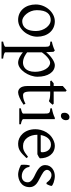

<svg xmlns="http://www.w3.org/2000/svg" viewBox="778 -1480 936 2532"><g transform="rotate(90 1246.0 -214.0)"><path d="M256 -39C197 -39 114 -125 114 -231C114 -364 167 -415 247 -415C314 -415 389 -328 389 -222C389 -63 309 -39 256 -39ZM261 -469C146 -469 39 -353 39 -217C39 -84 120 15 242 15C367 15 464 -115 464 -237C464 -371 383 -469 261 -469Z M805 -49C745 -49 692 -87 670 -104V-298C727 -378 779 -407 806 -407C874 -407 927 -315 927 -208C927 -79 854 -49 805 -49ZM839 -469C805 -469 735 -436 668 -355L663 -452L646 -469C637 -464 627 -460 618 -456L590 -446C571 -439 550 -434 529 -430V-410C588 -407 597 -398 597 -347V183C597 189 589 200 529 213V234H753V213C700 206 670 196 670 183V-48C696 -26 753 15 806 15C901 15 992 -127 992 -240C992 -377 931 -469 839 -469Z M1361 -57 1347 -82C1323 -69 1283 -50 1240 -50C1208 -50 1187 -61 1187 -150V-408H1213C1263 -408 1295 -400 1312 -391C1318 -393 1326 -400 1337 -411L1350 -426C1355 -430 1358 -435 1361 -440L1347 -454H1187V-613L1172 -625L1114 -574V-454H1079L1041 -422L1051 -408H1114V-108C1114 -5 1165 15 1199 15C1231 15 1294 -10 1361 -57Z M1551 -51V-469H1534C1498 -452 1466 -441 1409 -430V-410C1476 -405 1478 -396 1478 -327V-51C1478 -45 1467 -33 1409 -21V0H1619V-21C1565 -31 1551 -45 1551 -51ZM1467 -596C1467 -561 1483 -549 1508 -549C1540 -549 1565 -579 1565 -616C1565 -647 1551 -662 1524 -662C1494 -662 1467 -635 1467 -596Z M1988 -301C1988 -287 1982 -283 1969 -283H1761C1772 -350 1811 -418 1887 -418C1956 -418 1988 -359 1988 -301ZM1872 15C1949 15 1984 -9 2065 -95L2057 -106C2055 -110 2051 -113 2047 -115C1968 -51 1941 -50 1904 -50H1902C1815 -50 1757 -135 1757 -239H2014C2048 -254 2060 -263 2068 -272C2068 -380 2010 -469 1901 -469C1892 -469 1883 -468 1873 -466C1731 -431 1684 -301 1684 -212C1684 -68 1780 15 1872 15Z M2302 -469C2231 -469 2157 -425 2157 -342C2157 -301 2178 -262 2263 -219L2308 -197C2380 -160 2384 -128 2384 -111C2384 -64 2352 -33 2304 -33C2236 -33 2185 -79 2182 -133L2161 -138C2155 -118 2152 -85 2152 -58C2152 -27 2155 -22 2158 -21C2212 9 2262 15 2280 15C2340 15 2448 -16 2448 -138C2448 -198 2401 -233 2370 -250L2288 -294C2225 -327 2220 -352 2220 -366C2220 -390 2245 -425 2289 -425C2314 -425 2351 -415 2387 -362L2406 -358C2408 -361 2432 -406 2432 -425C2432 -442 2357 -469 2302 -469Z"/></g></svg>

Font: Temporarium
Style: Regular
Weight: 400
Version: Version 1.1